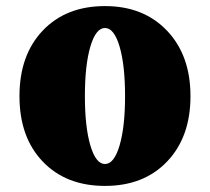

<svg xmlns="http://www.w3.org/2000/svg" viewBox="-20 -599 690 631"><path d="M325 -579Q452 -579 529 -498Q606 -417 606 -283Q606 -149 529.5 -68.5Q453 12 325 12Q197 12 120.5 -68Q44 -148 44 -283Q44 -418 120.5 -498.5Q197 -579 325 -579ZM391 -283Q391 -385 373 -446Q355 -507 325 -507Q295 -507 277 -446Q259 -385 259 -283Q259 -182 277 -121Q295 -60 325 -60Q355 -60 373 -121Q391 -182 391 -283Z"/></svg>

Font: Arapey Black
Style: Regular
Weight: 900
Designer: Eduardo Rodriguez Tunni
Foundry: Eduardo Rodriguez Tunni
Version: Version 4.000